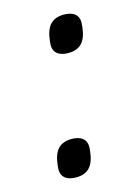

<svg xmlns="http://www.w3.org/2000/svg" viewBox="-89 -581 472 646"><g transform="rotate(-15 146.5 -258.0)"><path d="M179 -399C224 -399 238 -427 244 -454C246 -464 248 -479 248 -488C248 -514 229 -528 197 -528C152 -528 138 -500 132 -473C130 -463 128 -448 128 -439C128 -413 147 -399 179 -399ZM96 12C141 12 155 -16 161 -43C163 -53 165 -68 165 -77C165 -103 146 -117 114 -117C69 -117 55 -89 49 -62C47 -52 45 -37 45 -28C45 -2 64 12 96 12Z"/></g></svg>

Font: Braiins Sans
Style: Italic
Weight: 400
Italic angle: -11.31°
Designer: Mike Abbink, Paul van der Laan, Pieter van Rosmalen, Jiri Chlebus, Lubos Buracinsky
Foundry: Bold Monday, Sudetype
Version: Version 1.000;hotconv 1.0.109;makeotfexe 2.5.65596